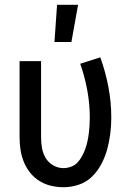

<svg xmlns="http://www.w3.org/2000/svg" viewBox="-20 -776 540 804"><path d="M246 8Q220 8 194 2Q168 -4 145.5 -18Q123 -32 106.5 -52.5Q90 -73 80 -97.5Q70 -122 66 -148Q62 -174 62 -200V-520H152V-200Q152 -178 156 -155.5Q160 -133 171.5 -114Q183 -95 203 -83.5Q223 -72 245 -72Q262 -72 278 -78Q294 -84 305 -96Q316 -108 324 -123Q332 -138 337.5 -153.5Q343 -169 346.5 -185.5Q350 -202 352 -218Q354 -234 355 -250.5Q356 -267 356 -284Q356 -341 345.5 -398Q335 -455 316 -509L400 -536Q422 -475 434 -411.5Q446 -348 446 -284Q446 -251 442 -218Q438 -185 429.5 -153Q421 -121 405.5 -91Q390 -61 366.5 -37.5Q343 -14 311 -3Q279 8 246 8ZM208 -600 219 -756H307L279 -600Z"/></svg>

Font: Iosevka SS10 Medium
Style: Regular
Weight: 500
Monospace: yes
Designer: Belleve Invis
Foundry: Belleve Invis
Version: Version 28.0.6; ttfautohint (v1.8.4)